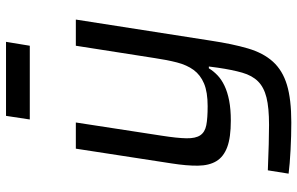

<svg xmlns="http://www.w3.org/2000/svg" viewBox="-195 -587 988 638"><g transform="rotate(-90 299.0 -268.0)"><path d="M41 0ZM211 206Q167 206 119.5 203.5Q72 201 41 197L52 128Q102 130 138.5 131Q175 132 203 132Q260 132 294 123.5Q328 115 347.5 95.5Q367 76 376.5 43Q386 10 393 -38L397 -68H391Q382 -53 368 -39.5Q354 -26 333 -16Q312 -6 283.5 -0.5Q255 5 217 5Q161 5 129 -7Q97 -19 82.5 -43Q68 -67 67.5 -104Q67 -141 75 -192L124 -510H211L167 -224Q159 -173 158.5 -142.5Q158 -112 168.5 -96.5Q179 -81 202 -76.5Q225 -72 265 -72Q312 -72 340.5 -84Q369 -96 385.5 -118.5Q402 -141 410.5 -174Q419 -207 425 -248L466 -510H553L483 -62Q472 11 457 62Q442 113 413 145Q384 177 336 191.5Q288 206 211 206ZM221 -663ZM221 -663 233 -742H479L466 -663Z"/></g></svg>

Font: Azeri Sans
Style: Italic
Weight: 400
Designer: Hector Gatti & Omnibus-Type (original fonts) / Cristiano Sobral (main changes and remastering)
Foundry: Omnibus-Type
Version: Version 0.07;August 21, 2020;FontCreator 13.0.0.2681 64-bit;